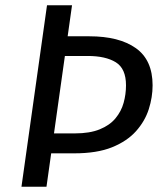

<svg xmlns="http://www.w3.org/2000/svg" viewBox="-20 -709 615 729"><path d="M202.2 -571.2H319.1Q432.3 -571.2 495.8 -526.2Q559.4 -481.1 559.4 -385Q559.4 -340 544.9 -294.5Q530.4 -249 496.4 -210.9Q462.4 -172.9 405.4 -149.8Q348.3 -126.8 262.3 -126.8H158.5L168.6 -202.5H264.2Q321 -202.5 358.8 -218Q396.7 -233.4 418.6 -259.9Q440.5 -286.3 449.4 -318.7Q458.4 -351.1 458.4 -385Q458.4 -448.6 419.6 -472.6Q380.8 -496.5 313 -496.5H217.5ZM158.5 -689.1H253.5L156.5 0H61.5Z"/></svg>

Font: Fira Sans Variable
Style: Italic
Weight: 397
Italic angle: -8°
Designer: Carrois Corporate & Edenspiekermann AG
Foundry: Carrois Corporate GbR & Edenspiekermann AG
Version: Version 4.202